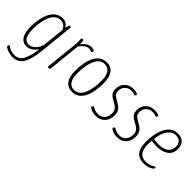

<svg xmlns="http://www.w3.org/2000/svg" viewBox="56 -1286 2254 2254"><g transform="rotate(45 1183.0 -159.0)"><path d="M164 212Q134 212 103.5 203.5Q73 195 52 182Q31 169 31 158Q31 152 34 145.5Q37 139 43 139Q48 139 62.5 149Q77 159 103 169Q129 179 168 179Q235 179 271.5 117.5Q308 56 324 -80Q302 -40 266.5 -16.5Q231 7 193 7Q130 7 97 -43Q64 -93 64 -189Q64 -253 75 -314Q86 -375 109.5 -423.5Q133 -472 171.5 -500.5Q210 -529 265 -529Q323 -529 362 -472Q365 -484 367.5 -493.5Q370 -503 373 -513Q377 -525 390 -525H392Q406 -525 404 -513L359 -80Q343 74 297.5 143Q252 212 164 212ZM196 -26Q231 -26 270 -57.5Q309 -89 328 -153L350 -367Q352 -383 354 -399Q356 -415 357 -431Q321 -497 264 -497Q218 -497 187 -470Q156 -443 137.5 -398Q119 -353 110.5 -299Q102 -245 102 -191Q102 -26 196 -26Z M556 2Q540 2 541 -10L579 -373Q582 -402 583.5 -425.5Q585 -449 585 -461Q585 -482 584 -494Q583 -506 583 -509Q583 -517 590 -519.5Q597 -522 604 -522Q612 -522 616 -510.5Q620 -499 621 -453Q643 -488 675 -508.5Q707 -529 738 -529Q759 -529 776 -522Q793 -515 792 -507Q791 -501 785.5 -493.5Q780 -486 776 -486Q769 -486 759.5 -491Q750 -496 729 -496Q699 -496 669.5 -472.5Q640 -449 621 -417L579 -10Q578 2 560 2Z M946 6Q876 6 838 -45Q800 -96 800 -193Q800 -252 809 -311.5Q818 -371 840 -420Q862 -469 900.5 -499Q939 -529 998 -529Q1067 -529 1104 -477.5Q1141 -426 1141 -327Q1141 -269 1132.5 -210Q1124 -151 1102 -102Q1080 -53 1042.5 -23.5Q1005 6 946 6ZM949 -26Q988 -26 1015.5 -46.5Q1043 -67 1060 -101.5Q1077 -136 1086.5 -176.5Q1096 -217 1099.5 -257.5Q1103 -298 1103 -331Q1103 -415 1073.5 -456Q1044 -497 991 -497Q952 -497 925 -476Q898 -455 881 -420.5Q864 -386 855 -345Q846 -304 842.5 -263.5Q839 -223 839 -191Q839 -108 868 -67Q897 -26 949 -26Z M1345 9Q1312 9 1286.5 1Q1261 -7 1247 -17Q1233 -27 1233 -33Q1234 -38 1240 -46.5Q1246 -55 1250 -55Q1255 -55 1267 -47.5Q1279 -40 1299 -32.5Q1319 -25 1348 -25Q1401 -25 1431 -59Q1461 -93 1461 -148Q1461 -182 1448.5 -202Q1436 -222 1416.5 -235.5Q1397 -249 1375 -260Q1353 -272 1332 -285.5Q1311 -299 1298 -321Q1285 -343 1285 -377Q1285 -446 1327 -488Q1369 -530 1439 -530Q1467 -530 1490.5 -522Q1514 -514 1513 -506Q1512 -501 1505.5 -492.5Q1499 -484 1495 -484Q1491 -484 1476.5 -490.5Q1462 -497 1436 -497Q1384 -497 1353.5 -464.5Q1323 -432 1323 -385Q1323 -345 1347 -326Q1371 -307 1401 -291Q1425 -278 1447.5 -262Q1470 -246 1484.5 -220.5Q1499 -195 1499 -154Q1499 -81 1458 -36Q1417 9 1345 9Z M1698 9Q1665 9 1639.5 1Q1614 -7 1600 -17Q1586 -27 1586 -33Q1587 -38 1593 -46.5Q1599 -55 1603 -55Q1608 -55 1620 -47.5Q1632 -40 1652 -32.5Q1672 -25 1701 -25Q1754 -25 1784 -59Q1814 -93 1814 -148Q1814 -182 1801.5 -202Q1789 -222 1769.5 -235.5Q1750 -249 1728 -260Q1706 -272 1685 -285.5Q1664 -299 1651 -321Q1638 -343 1638 -377Q1638 -446 1680 -488Q1722 -530 1792 -530Q1820 -530 1843.5 -522Q1867 -514 1866 -506Q1865 -501 1858.5 -492.5Q1852 -484 1848 -484Q1844 -484 1829.5 -490.5Q1815 -497 1789 -497Q1737 -497 1706.5 -464.5Q1676 -432 1676 -385Q1676 -345 1700 -326Q1724 -307 1754 -291Q1778 -278 1800.5 -262Q1823 -246 1837.5 -220.5Q1852 -195 1852 -154Q1852 -81 1811 -36Q1770 9 1698 9Z M2137 6Q1977 6 1977 -190Q1977 -295 2001 -371Q2025 -447 2069.5 -488Q2114 -529 2175 -529Q2235 -529 2269.5 -494.5Q2304 -460 2304 -400Q2304 -322 2250 -282.5Q2196 -243 2101 -243Q2077 -243 2055 -245.5Q2033 -248 2017 -250Q2014 -218 2014 -190Q2014 -26 2139 -26Q2178 -26 2204.5 -35.5Q2231 -45 2246 -55Q2261 -65 2266 -65Q2270 -65 2271 -59Q2272 -53 2272 -46Q2272 -40 2256 -27.5Q2240 -15 2209.5 -4.5Q2179 6 2137 6ZM2102 -276Q2179 -276 2223.5 -307Q2268 -338 2268 -400Q2268 -445 2243.5 -471Q2219 -497 2176 -497Q2114 -497 2072.5 -441Q2031 -385 2021 -284Q2041 -281 2061.5 -278.5Q2082 -276 2102 -276Z"/></g></svg>

Font: Asap Condensed Condensed Thin
Style: Italic
Weight: 100
Width: 3
Italic angle: -6°
Designer: Pablo Cosgaya
Foundry: Omnibus-Type
Version: Version 3.001; ttfautohint (v1.8.4.7-5d5b)